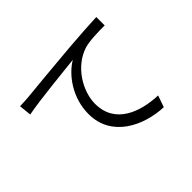

<svg xmlns="http://www.w3.org/2000/svg" viewBox="-148 -998 1295 1295"><g transform="rotate(-45 500.0 -350.0)"><path d="M89 -664 98 -576C205 -598 475 -624 562 -634C471 -580 378 -455 378 -300C378 -79 587 19 770 26L799 -57C638 -63 458 -124 458 -318C458 -435 543 -585 684 -630C735 -645 822 -646 878 -646V-726C812 -723 719 -718 611 -709C429 -694 242 -675 177 -669C158 -667 127 -665 89 -664Z"/></g></svg>

Font: Noto Sans CJK KR Regular
Style: Regular
Weight: 400
Designer: Ryoko NISHIZUKA (kana & ideographs); Paul D. Hunt (Latin, Greek & Cyrillic); Wenlong ZHANG (bopomofo); Sandoll Communica
Foundry: Adobe Systems Incorporated
Version: Version 1.004;PS 1.004;hotconv 1.0.82;makeotf.lib2.5.63406